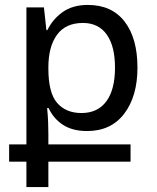

<svg xmlns="http://www.w3.org/2000/svg" viewBox="-20 -522 637 778"><path d="M87 236V133H17V63H87V-492H158L168 -400H172Q194 -445 234.5 -473.5Q275 -502 336 -502Q433 -502 485 -434.5Q537 -367 537 -248Q537 -132 483.5 -61.5Q430 9 333 9Q274 9 235.5 -16Q197 -41 177 -84H171Q174 -53 175 -28Q176 -3 176 23V63H509V133H176V236ZM310 -64Q376 -64 411 -111.5Q446 -159 446 -248Q446 -335 412.5 -382Q379 -429 316 -429Q246 -429 211 -381Q176 -333 176 -249V-244Q176 -146 211.5 -105Q247 -64 310 -64Z"/></svg>

Font: Go Noto Kurrent-Regular
Style: Regular
Weight: 400
Designer: Monotype Design Team
Foundry: Monotype Imaging Inc.
Version: Version 2.012; ttfautohint (v1.8.4.7-5d5b)